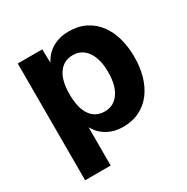

<svg xmlns="http://www.w3.org/2000/svg" viewBox="-159 -688 954 977"><g transform="rotate(-30 318.0 -199.0)"><path d="M66 150V-536H210L212 -456Q235 -501 276.5 -524.5Q318 -548 371 -548Q427 -548 469.5 -526.5Q512 -505 540.5 -467Q569 -429 583 -378Q597 -327 597 -268Q597 -209 582.5 -158Q568 -107 539.5 -69Q511 -31 468.5 -9.5Q426 12 370 12Q319 12 278.5 -11Q238 -34 216 -75V150ZM329 -103Q382 -103 412.5 -147Q443 -191 443 -268Q443 -345 412.5 -389Q382 -433 329 -433Q276 -433 246 -391Q216 -349 216 -268Q216 -187 245.5 -145Q275 -103 329 -103Z"/></g></svg>

Font: Geist
Style: Bold
Weight: 400
Designer: Basement.studio, Andrés Briganti, Mateo Zaragoza
Foundry: Basement.studio, Vercel, Andrés Briganti, Guido Ferreyra, Mateo Zaragoza
Version: Version 1.401